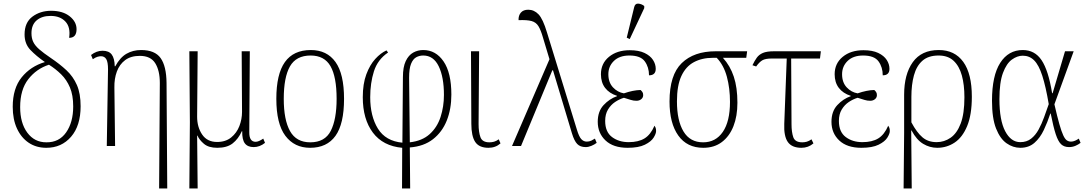

<svg xmlns="http://www.w3.org/2000/svg" viewBox="-20 -826 6151 1086"><path d="M242 10Q185 10 142.5 -18.5Q100 -47 76 -99Q52 -151 52 -222Q52 -326 102.5 -388.5Q153 -451 234 -475Q185 -509 152 -543.5Q119 -578 119 -631Q119 -699 163.5 -732Q208 -765 269 -765Q335 -765 374 -734Q413 -703 413 -661Q413 -612 371 -612Q380 -672 350 -704Q320 -736 266 -736Q217 -736 187.5 -711Q158 -686 158 -638Q158 -610 168 -589Q178 -568 202 -547Q226 -526 266 -499Q318 -464 356 -428.5Q394 -393 415 -345Q436 -297 436 -225Q436 -115 382 -52.5Q328 10 242 10ZM242 -21Q314 -20 354 -77Q394 -134 394 -224Q394 -288 375.5 -331.5Q357 -375 326 -405.5Q295 -436 257 -460Q186 -437 140 -378Q94 -319 94 -220Q94 -130 134.5 -75.5Q175 -21 242 -21Z M880 240 884 -357Q884 -427 858 -468.5Q832 -510 771 -510Q720 -510 688 -486Q656 -462 641 -421.5Q626 -381 627 -331L631 0H584L591 -434Q591 -475 581 -491.5Q571 -508 551 -508Q542 -508 530.5 -504.5Q519 -501 505 -491L495 -515Q526 -539 560 -539Q596 -539 612 -517.5Q628 -496 629 -451H632Q659 -501 695.5 -522Q732 -543 778 -543Q856 -543 888.5 -497.5Q921 -452 922 -357L926 240Z M1051 240 1054 -134 1051 -536H1098L1095 -166Q1095 -107 1123.5 -65Q1152 -23 1208 -23Q1256 -23 1287.5 -48.5Q1319 -74 1334 -113Q1349 -152 1349 -193L1347 -536H1393L1390 -79Q1389 -24 1426 -24Q1443 -24 1469 -42L1479 -18Q1449 6 1415 6Q1381 6 1365 -15Q1349 -36 1350 -84H1348Q1328 -40 1296 -15Q1264 10 1209 10Q1160 10 1133.5 -12.5Q1107 -35 1097 -59H1095L1098 240Z M1734 10Q1645 10 1594 -58Q1543 -126 1543 -267Q1543 -407 1591.5 -475Q1640 -543 1738 -543Q1829 -543 1877.5 -475.5Q1926 -408 1926 -267Q1926 -125 1877.5 -57.5Q1829 10 1734 10ZM1735 -21Q1818 -21 1851 -86Q1884 -151 1884 -267Q1884 -391 1849.5 -451.5Q1815 -512 1737 -512Q1655 -512 1620 -450.5Q1585 -389 1585 -267Q1585 -148 1620.5 -84.5Q1656 -21 1735 -21Z M2254 240 2255 10Q2146 0 2089 -76Q2032 -152 2032 -276Q2032 -352 2052 -405.5Q2072 -459 2102.5 -492.5Q2133 -526 2166 -541L2175 -529Q2116 -489 2095 -422.5Q2074 -356 2074 -276Q2074 -169 2117.5 -98.5Q2161 -28 2256 -19L2259 -390Q2259 -447 2275 -480.5Q2291 -514 2317 -528.5Q2343 -543 2374 -543Q2445 -543 2489 -478.5Q2533 -414 2533 -291Q2533 -209 2507 -144Q2481 -79 2429 -38.5Q2377 2 2298 8L2300 240ZM2294 -386 2298 -21Q2368 -29 2410.5 -67.5Q2453 -106 2472 -164.5Q2491 -223 2491 -289Q2491 -390 2461.5 -451Q2432 -512 2374 -512Q2352 -512 2334 -502Q2316 -492 2305 -465Q2294 -438 2294 -386Z M2743 10Q2690 10 2668 -23Q2646 -56 2646 -126L2644 -536H2690L2687 -124Q2687 -79 2697.5 -50Q2708 -21 2748 -21Q2762 -21 2774.5 -24.5Q2787 -28 2801 -38L2811 -15Q2783 10 2743 10Z M2876 0 3088 -491 3051 -614Q3039 -656 3025.5 -678Q3012 -700 2986.5 -707Q2961 -714 2913 -712Q2912 -738 2926 -754.5Q2940 -771 2968 -771Q3001 -771 3026 -745Q3051 -719 3074 -642L3243 -93Q3255 -53 3268 -39Q3281 -25 3299 -25Q3313 -25 3324.5 -30.5Q3336 -36 3345 -42L3355 -18Q3342 -8 3325 -1Q3308 6 3293 6Q3262 6 3245 -11.5Q3228 -29 3215 -72L3108 -428H3104L2927 0Z M3530 10Q3449 10 3405 -31.5Q3361 -73 3361 -137Q3361 -196 3394 -231.5Q3427 -267 3470 -282V-284Q3426 -298 3402.5 -329Q3379 -360 3379 -406Q3379 -467 3424.5 -504.5Q3470 -542 3542 -542Q3593 -542 3625.5 -526.5Q3658 -511 3673.5 -487Q3689 -463 3689 -437Q3689 -400 3651 -400Q3651 -446 3627 -479Q3603 -512 3540 -512Q3484 -512 3452.5 -481.5Q3421 -451 3421 -406Q3421 -360 3447 -332Q3473 -304 3509 -298Q3561 -316 3603 -317Q3609 -312 3613.5 -305.5Q3618 -299 3618 -288Q3618 -274 3607 -265Q3596 -256 3580 -256Q3563 -256 3547.5 -261Q3532 -266 3509 -273Q3483 -265 3459 -249Q3435 -233 3419 -206.5Q3403 -180 3403 -142Q3403 -80 3441.5 -51Q3480 -22 3536 -22Q3591 -22 3625.5 -43Q3660 -64 3682 -115Q3685 -111 3688 -104Q3691 -97 3691 -85Q3691 -70 3677 -47.5Q3663 -25 3627.5 -7.5Q3592 10 3530 10ZM3542 -605 3525 -613 3567 -785Q3572 -807 3590.5 -805.5Q3609 -804 3624 -792V-780Z M3958 10Q3866 10 3816.5 -59.5Q3767 -129 3767 -252Q3767 -402 3836 -469Q3905 -536 4028 -536H4206L4201 -499H4069Q4110 -454 4130.5 -392.5Q4151 -331 4151 -245Q4151 -169 4128.5 -112Q4106 -55 4063 -22.5Q4020 10 3958 10ZM3957 -21Q4028 -21 4068.5 -80Q4109 -139 4109 -250Q4109 -326 4091.5 -391.5Q4074 -457 4034 -499H4012Q3951 -499 3905 -474.5Q3859 -450 3834 -396Q3809 -342 3809 -253Q3809 -144 3846 -82.5Q3883 -21 3957 -21Z M4513 10Q4459 10 4436 -23Q4413 -56 4416 -126L4430 -495H4346Q4309 -495 4292 -485Q4275 -475 4257 -450L4236 -457Q4248 -482 4260.5 -499.5Q4273 -517 4295 -526.5Q4317 -536 4358 -536H4623L4618 -495H4455L4457 -124Q4457 -79 4467 -50Q4477 -21 4518 -21Q4531 -21 4543.5 -24.5Q4556 -28 4570 -38L4581 -15Q4552 10 4513 10Z M4852 10Q4771 10 4727 -31.5Q4683 -73 4683 -137Q4683 -196 4716 -231.5Q4749 -267 4792 -282V-284Q4748 -298 4724.5 -329Q4701 -360 4701 -406Q4701 -467 4746.5 -504.5Q4792 -542 4864 -542Q4915 -542 4947.5 -526.5Q4980 -511 4995.5 -487Q5011 -463 5011 -437Q5011 -400 4973 -400Q4973 -446 4949 -479Q4925 -512 4862 -512Q4806 -512 4774.5 -481.5Q4743 -451 4743 -406Q4743 -360 4769 -332Q4795 -304 4831 -298Q4883 -316 4925 -317Q4931 -312 4935.5 -305.5Q4940 -299 4940 -288Q4940 -274 4929 -265Q4918 -256 4902 -256Q4885 -256 4869.5 -261Q4854 -266 4831 -273Q4805 -265 4781 -249Q4757 -233 4741 -206.5Q4725 -180 4725 -142Q4725 -80 4763.5 -51Q4802 -22 4858 -22Q4913 -22 4947.5 -43Q4982 -64 5004 -115Q5007 -111 5010 -104Q5013 -97 5013 -85Q5013 -70 4999 -47.5Q4985 -25 4949.5 -7.5Q4914 10 4852 10Z M5091 240 5094 -75V-290Q5094 -406 5143 -474.5Q5192 -543 5290 -543Q5380 -543 5428.5 -476Q5477 -409 5477 -279Q5477 -177 5450.5 -113Q5424 -49 5379.5 -19.5Q5335 10 5281 10Q5239 10 5201.5 -12.5Q5164 -35 5136 -88H5134L5137 240ZM5278 -22Q5321 -22 5357 -47Q5393 -72 5414 -127.5Q5435 -183 5435 -276Q5435 -346 5420.5 -399Q5406 -452 5374 -482Q5342 -512 5289 -512Q5231 -512 5197.5 -482.5Q5164 -453 5149.5 -400Q5135 -347 5135 -278V-134Q5166 -76 5198 -49Q5230 -22 5278 -22Z M5751 10Q5710 10 5673.5 -15.5Q5637 -41 5614 -99Q5591 -157 5591 -256Q5591 -398 5637.5 -470.5Q5684 -543 5765 -543Q5833 -543 5871.5 -485.5Q5910 -428 5931 -299H5934L6004 -536H6053L5944 -236Q5960 -166 5972 -124Q5984 -82 5994 -60.5Q6004 -39 6014.5 -32Q6025 -25 6038 -25Q6049 -25 6060.5 -30Q6072 -35 6082 -42L6092 -18Q6079 -8 6062.5 -1Q6046 6 6027 6Q5999 6 5982 -10Q5965 -26 5951.5 -67Q5938 -108 5923 -184H5921Q5905 -135 5884 -90.5Q5863 -46 5831 -18Q5799 10 5751 10ZM5751 -22Q5787 -22 5812 -41.5Q5837 -61 5854.5 -93Q5872 -125 5885.5 -162.5Q5899 -200 5912 -237Q5895 -337 5875.5 -397.5Q5856 -458 5829.5 -484.5Q5803 -511 5765 -511Q5734 -511 5703.5 -489Q5673 -467 5653 -413.5Q5633 -360 5633 -265Q5633 -146 5665.5 -84Q5698 -22 5751 -22Z"/></svg>

Font: Noto Serif SemiCondensed ExtraLight
Style: Regular
Weight: 200
Width: 4
Designer: Monotype Design Team
Foundry: Monotype Imaging Inc.
Version: Version 2.014